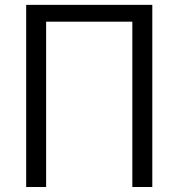

<svg xmlns="http://www.w3.org/2000/svg" viewBox="-20 -750 716 770"><path d="M85 -730.5H590.8V0H510.7V-663.1H165V0H85Z"/></svg>

Font: Mgen+ 1c regular
Style: Regular
Weight: 400
Designer: [Source Han Sans]
Ryoko NISHIZUKA  (kana & ideographs); Paul D. Hunt (Latin, Greek & Cyrillic); Wenlong ZHANG  (bopomofo
Version: Version 1.059.20150602